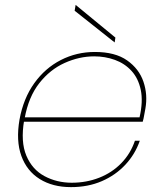

<svg xmlns="http://www.w3.org/2000/svg" viewBox="-20 -760 668 787"><path d="M68 -261 72 -279H552Q567 -344 557 -391.5Q547 -439 519 -469.5Q491 -500 451 -514.5Q411 -529 366 -529Q305 -529 245 -502Q185 -475 141 -419Q97 -363 81 -275L79 -267Q64 -179 88 -122Q112 -65 162.5 -38Q213 -11 274 -11Q334 -11 386.5 -31.5Q439 -52 477 -91Q515 -130 533 -183H553Q534 -128 494 -85Q454 -42 397.5 -17.5Q341 7 271 7Q196 7 143 -26Q90 -59 67.5 -121Q45 -183 60 -270Q76 -357 120.5 -419Q165 -481 229.5 -514Q294 -547 369 -547Q452 -547 501 -512.5Q550 -478 568 -425Q586 -372 576 -315Q572 -296 570.5 -285.5Q569 -275 565 -261ZM286 -716 290 -740 453 -606 450 -586Z"/></svg>

Font: Poppins Variable
Style: Italic
Weight: 100
Italic angle: -10°
Designer: Jonny Pinhorn
Foundry: Indian Type Foundry
Version: Version 6.000